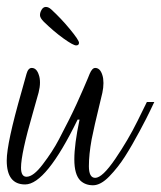

<svg xmlns="http://www.w3.org/2000/svg" viewBox="-54 -537 470 559"><path d="M95.2 -509.6Q124 -483.2 150 -451.6Q176 -420 176 -412.4Q176 -404.8 167.6 -404.8Q159.2 -404.8 131.2 -424.8Q103.2 -444.8 73.6 -473.6Q62.4 -484.8 62.4 -492.8Q62.4 -500.8 67.2 -508.8Q72 -516.8 79.6 -516.8Q87.2 -516.8 95.2 -509.6ZM223.2 -19.2Q244 -19.2 281.6 -74.4Q319.2 -129.6 346.4 -184.8L373.6 -240H395.2Q390.4 -230.4 382.8 -214Q375.2 -197.6 352.8 -155.6Q330.4 -113.6 310 -81.6Q289.6 -49.6 264.4 -23.6Q239.2 2.4 216.8 2.4Q194.4 2.4 180 -11.2Q162.4 -28.8 162.4 -72.8Q162.4 -116.8 177.6 -188.8H172Q80 0 19.2 0Q-34.4 0 -34.4 -69.6Q-34.4 -120 8.8 -270.4Q18.4 -304.8 23.2 -322Q28 -339.2 38.4 -339.2Q52.8 -339.2 59.2 -318.4Q62.4 -309.6 62.4 -296.4Q62.4 -283.2 58.4 -267.6Q54.4 -252 41.6 -208Q7.2 -89.6 7.2 -48.8Q7.2 -22.4 23.2 -22.4Q43.2 -22.4 70.4 -58.4Q99.2 -96 117.6 -131.2Q136 -166.4 147.2 -188.8Q158.4 -211.2 169.6 -235.6Q180.8 -260 187.6 -276Q194.4 -292 200.8 -306.8Q207.2 -321.6 207.2 -322.4Q214.4 -339.2 223.2 -339.2Q237.6 -339.2 244 -318.4Q247.2 -308.8 247.2 -295.2Q247.2 -281.6 244 -266.8Q240.8 -252 233.6 -223.2Q226.4 -194.4 222.4 -176Q218.4 -157.6 212.8 -131.2Q204.8 -87.2 204.8 -53.2Q204.8 -19.2 223.2 -19.2Z"/></svg>

Font: Rouge Script
Style: Regular
Weight: 400
Designer: Sabrina Mariela Lopez
Foundry: Typesenses
Version: Version 1.003